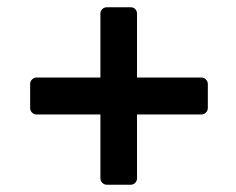

<svg xmlns="http://www.w3.org/2000/svg" viewBox="-20 -591 658 535"><path d="M64 -356.9Q64 -364.3 69.3 -369.6Q74.7 -375 82 -375H259.8V-553.2Q259.8 -560.5 265.1 -565.7Q270.5 -570.8 277.8 -570.8H344.2Q351.6 -570.8 356.7 -565.7Q361.8 -560.5 361.8 -553.2V-375H541Q548.3 -375 553.7 -369.6Q559.1 -364.3 559.1 -356.9V-290Q559.1 -282.7 553.7 -277.3Q548.3 -272 541 -272H361.8V-94.2Q361.8 -86.9 356.7 -81.5Q351.6 -76.2 344.2 -76.2H277.8Q270.5 -76.2 265.1 -81.5Q259.8 -86.9 259.8 -94.2V-272H82Q74.7 -272 69.3 -277.3Q64 -282.7 64 -290Z"/></svg>

Font: Fragment Mono
Style: Bold
Weight: 700
Designer: Wei Huang based on Nimbus Sans by URW Studio, based on Helvetica by Max Miedinger.
Foundry: Wei Huang
Version: Version 1.011